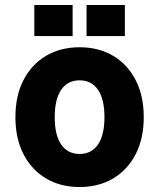

<svg xmlns="http://www.w3.org/2000/svg" viewBox="-20 -740 640 772"><path d="M300 12Q223 12 165 -22.5Q107 -57 74.5 -120Q42 -183 42 -269Q42 -355 74.5 -418Q107 -481 165 -515.5Q223 -550 300 -550Q377 -550 435 -515.5Q493 -481 525.5 -418Q558 -355 558 -269Q558 -183 525.5 -120Q493 -57 435 -22.5Q377 12 300 12ZM300 -121Q348 -121 374 -159Q400 -197 400 -269Q400 -341 374 -379Q348 -417 300 -417Q252 -417 226 -379Q200 -341 200 -269Q200 -197 226 -159Q252 -121 300 -121ZM118 -595V-720H272V-595ZM328 -595V-720H482V-595Z"/></svg>

Font: Geist Mono ExtraBold
Style: Regular
Weight: 800
Monospace: yes
Designer: Basement.studio, Andrés Briganti, Mateo Zaragoza
Foundry: Basement.studio, Vercel, Andrés Briganti, Guido Ferreyra, Mateo Zaragoza
Version: Version 1.500; ttfautohint (v1.8.4.7-5d5b)